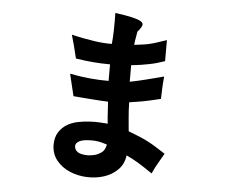

<svg xmlns="http://www.w3.org/2000/svg" viewBox="-55 -791 1110 936"><g transform="rotate(5 500.0 -322.5)"><path d="M736 -439Q733 -410 731.5 -376.5Q730 -343 730 -329Q705 -323 685.5 -318.5Q666 -314 648 -310.5Q630 -307 613 -304.5Q596 -302 577 -299Q578 -254 581.5 -219Q585 -184 587 -158Q619 -146 641.5 -136.5Q664 -127 683.5 -117Q703 -107 723 -94.5Q743 -82 771 -64Q760 -44 745.5 -20Q731 4 716 37Q671 6 642.5 -11Q614 -28 587 -40Q582 3 553.5 31Q525 59 485.5 71.5Q446 84 401.5 82Q357 80 318.5 63.5Q280 47 254.5 16Q229 -15 228 -59Q228 -97 243.5 -121.5Q259 -146 282.5 -160.5Q306 -175 335.5 -181Q365 -187 393 -188.5Q421 -190 445 -188.5Q469 -187 482 -186Q480 -203 479 -215.5Q478 -228 477.5 -240Q477 -252 476 -264.5Q475 -277 474 -293Q465 -293 441.5 -294.5Q418 -296 391 -298Q364 -300 339.5 -302Q315 -304 304 -305L278 -413Q308 -407 332.5 -403.5Q357 -400 379.5 -398Q402 -396 423.5 -395Q445 -394 468 -394V-475Q444 -475 424.5 -476Q405 -477 385.5 -478.5Q366 -480 345.5 -482.5Q325 -485 300 -489Q291 -527 283.5 -555Q276 -583 270 -603Q304 -595 331 -590Q358 -585 381 -581.5Q404 -578 424.5 -576.5Q445 -575 468 -575Q471 -601 472 -643.5Q473 -686 472 -727Q524 -720 554 -713Q584 -706 597 -698.5Q610 -691 609 -681.5Q608 -672 598 -659Q596 -655 592.5 -652Q589 -649 587 -645Q585 -631 581.5 -612.5Q578 -594 577 -580Q603 -583 620.5 -585.5Q638 -588 654.5 -592Q671 -596 689 -602Q707 -608 734 -617V-514Q713 -507 696 -502Q679 -497 661 -493.5Q643 -490 622 -486.5Q601 -483 571 -480V-399Q587 -402 609.5 -407Q632 -412 655 -418Q678 -424 700 -429.5Q722 -435 736 -439ZM487 -84Q463 -92 447 -95Q431 -98 411 -98Q369 -98 351 -88Q333 -78 333 -64Q333 -46 348.5 -35Q364 -24 400 -24Q430 -26 447 -34Q464 -42 472 -51Q480 -60 482.5 -69.5Q485 -79 487 -84Z"/></g></svg>

Font: D2Coding
Style: Bold
Weight: 700
Monospace: yes
Designer: Yong-Rak Park; Jeong-Hwan Yoon; Sang-Min Lee;
Foundry: NHN Corporation
Version: Version 1.3.2; Build 20180524